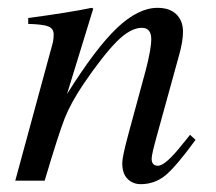

<svg xmlns="http://www.w3.org/2000/svg" viewBox="-20 -461 551 490"><path d="M465 -117 479 -104Q428 -34 401 -12.5Q374 9 339 9Q319 9 305.5 -4.5Q292 -18 292 -45Q292 -61 308 -120L352 -282Q366 -336 366 -361Q366 -390 342 -390Q313 -390 278.5 -355.5Q244 -321 194 -248Q161 -199 145.5 -160Q130 -121 94 0H19L115 -353Q117 -363 117 -373Q117 -388 103.5 -393.5Q90 -399 52 -400V-415Q156 -429 214 -441L218 -439L151 -221Q225 -339 279 -390Q333 -441 382 -441Q413 -441 430 -424.5Q447 -408 447 -380Q447 -355 437 -320L381 -117Q367 -67 367 -56Q367 -38 383 -38Q402 -38 444 -91Q451 -99 465 -117Z"/></svg>

Font: STIX MathJax Alphabets
Style: Italic
Weight: 400
Italic angle: -16.33°
Designer: MicroPress Inc., with final additions and corrections provided by Coen Hoffman, Elsevier (retired)
Version: Version 1.1.1